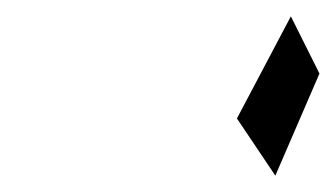

<svg xmlns="http://www.w3.org/2000/svg" viewBox="-20 -901 411 235"><path d="M270 -756 317 -686 371 -811 336 -881Z"/></svg>

Font: bitstorm
Style: excnobl
Weight: 400
Version: Version 0.2